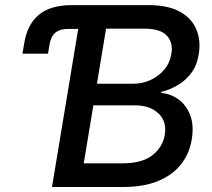

<svg xmlns="http://www.w3.org/2000/svg" viewBox="-20 -748 849 768"><path d="M69.8 -533.2 76.7 -574.2Q88.9 -650.4 135.5 -689Q182.1 -727.5 267.1 -727.5H308.6L293 -632.3H252Q219.2 -632.3 201.4 -617.2Q183.6 -602.1 178.2 -569.8L171.9 -533.2ZM188 0 308.6 -727.5H574.2Q651.4 -727.5 698.7 -701.7Q746.1 -675.8 765.1 -631.1Q784.2 -586.4 774.9 -531.2Q768.6 -488.3 746.6 -458Q724.6 -427.7 693.1 -408.7Q661.6 -389.6 625 -380.4V-376Q661.6 -373.5 693.1 -351.1Q724.6 -328.6 740.5 -288.1Q756.3 -247.6 747.1 -190.9Q738.3 -135.3 705.3 -92.3Q672.4 -49.3 614.3 -24.7Q556.2 0 471.7 0ZM314.9 -94.7H470.2Q549.3 -94.7 590.6 -127.9Q631.8 -161.1 639.2 -209.5Q645 -243.7 632.1 -269.8Q619.1 -295.9 590.3 -311.3Q561.5 -326.7 519 -326.7H353.5ZM367.7 -413.1H512.7Q549.8 -413.1 582.3 -428Q614.7 -442.9 637.2 -469.7Q659.7 -496.6 665.5 -533.2Q673.3 -576.2 647.9 -604.7Q622.6 -633.3 557.6 -633.3H404.3Z"/></svg>

Font: Inter 16pt Medium
Style: Italic
Weight: 500
Italic angle: -9.3988°
Version: Version 4.001;git-66647c0bb